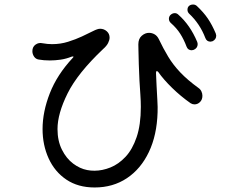

<svg xmlns="http://www.w3.org/2000/svg" viewBox="-20 -821 1040 848"><path d="M919 -639Q913 -637 910 -637Q893 -637 887 -653Q863 -716 815 -761Q808 -768 808 -778Q808 -788 814 -794Q821 -801 833 -801Q842 -801 849 -795Q879 -767 898 -739Q917 -711 933 -673Q935 -667 935 -664Q935 -647 919 -639ZM836 -601Q830 -599 827 -599Q810 -599 804 -615Q792 -647 776 -672Q760 -697 735 -719Q726 -727 726 -738Q726 -747 732 -754Q741 -763 752 -763Q761 -763 768 -756Q820 -710 851 -636Q853 -630 853 -626Q853 -609 836 -601ZM398 7Q325 7 273.5 -27.5Q222 -62 195 -121Q168 -180 168 -251Q168 -327 200 -409Q232 -491 301 -565Q310 -574 297 -571Q272 -561 247.5 -557.5Q223 -554 200 -554Q187 -554 174.5 -555Q162 -556 151 -558Q138 -560 130.5 -571Q123 -582 123 -595Q123 -614 137 -624Q151 -634 168 -630Q179 -628 189.5 -627Q200 -626 210 -626Q247 -626 280.5 -636.5Q314 -647 342 -660Q370 -673 390.5 -683.5Q411 -694 422 -694Q439 -694 451.5 -683Q464 -672 464 -655Q464 -644 457.5 -631Q451 -618 435 -604Q323 -498 278.5 -408.5Q234 -319 234 -251Q234 -199 253.5 -160Q273 -121 303 -98.5Q333 -76 365 -70Q380 -67 397 -67Q432 -67 468 -81.5Q504 -96 534.5 -128.5Q565 -161 583.5 -215.5Q602 -270 602 -349Q602 -361 601.5 -374.5Q601 -388 600 -402Q598 -428 596 -464.5Q594 -501 593 -537.5Q592 -574 591.5 -598.5Q591 -623 591 -625Q591 -650 606 -663Q621 -676 638 -676Q651 -676 662.5 -669.5Q674 -663 681 -649Q701 -607 723 -570.5Q745 -534 777 -500.5Q809 -467 856 -433Q865 -427 869.5 -417.5Q874 -408 874 -398Q874 -381 863.5 -370.5Q853 -360 839 -360Q830 -360 822 -365Q779 -395 740.5 -432.5Q702 -470 679 -503Q675 -507 673 -507Q669 -507 669 -499Q670 -476 671.5 -443Q673 -410 675 -378Q677 -346 676 -325Q673 -224 637.5 -149.5Q602 -75 540.5 -34Q479 7 398 7Z"/></svg>

Font: Kiwi Maru
Style: Regular
Weight: 400
Designer: Hiroki-Chan
Version: Version 1.100